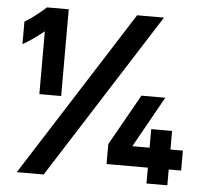

<svg xmlns="http://www.w3.org/2000/svg" viewBox="-51 -760 863 814"><g transform="rotate(5 380.5 -353.5)"><path d="M116.2 -707H209V-337.9H116.2V-604.5H115.2Q62.5 -562 26.4 -543V-638.7Q72.3 -666.5 116.2 -707ZM500 -707H614.3L164.1 0H49.8ZM425.8 -152.3 547.9 -369.1H649.4L529.3 -154.3V-152.3H601.6V-231.4H690.4V-152.3H743.2V-67.4H690.4V0H601.6V-67.4H425.8Z"/></g></svg>

Font: Wanted Sans
Style: Bold
Weight: 700
Designer: Original Design by Kil Hyung-jin and Kang Hanbin, Wanted Lab, Inc; Hangeul from Source Han Sans by Jang Soo-young and Ka
Foundry: Wanted Lab, Inc.
Version: Version 1.000